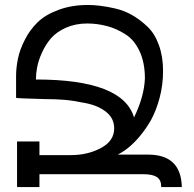

<svg xmlns="http://www.w3.org/2000/svg" viewBox="-20 -755 784 775"><path d="M624 -358.9Q610.4 -308.6 589.8 -271Q571.3 -237.8 543.9 -204.6Q521 -177.2 496.6 -157.7Q477.1 -142.1 455.1 -130.9H578.1Q710.9 -130.9 713.9 0H630.9Q630.9 -27.8 614.3 -39.6Q597.7 -51.3 562 -51.8H139.2V0H48.8V-184.1H139.2V-128.9H266.1Q334 -128.9 387.7 -157.7Q440.9 -186 440.9 -236.8Q440.9 -276.4 410.2 -301.8Q378.4 -328.1 327.6 -338.4Q272.5 -349.6 239.3 -352.1Q202.6 -355 162.1 -355Q51.3 -357.9 44.9 -359.9V-449.2Q44.9 -481.9 52.7 -519.5Q60.1 -555.2 80.6 -595.2Q100.6 -634.8 131.8 -665Q162.6 -695.3 215.3 -714.8Q268.6 -734.9 334 -734.9Q357.9 -734.9 382.8 -731.9Q412.1 -728.5 445.3 -720.7Q482.9 -711.9 514.6 -693.4Q546.4 -674.8 575.2 -647.5Q604.5 -619.6 621.1 -573.7Q638.2 -526.9 638.2 -469.2Q638.2 -411.6 624 -358.9ZM521 -280.8Q562 -365.7 564.9 -438Q564.9 -501.5 543.9 -546.9Q522.5 -593.8 486.8 -616.2Q450.2 -639.6 413.1 -649.4Q373 -660.2 332 -660.2Q284.7 -660.2 246.1 -643.1Q208 -626 186 -600.6Q164.1 -575.2 149.4 -542.5Q135.3 -511.7 129.9 -483.4Q125 -458.5 125 -434.1Q476.1 -434.1 521 -280.8Z"/></svg>

Font: Miedinger*
Style: Book
Weight: 400
Version: Version 001.000